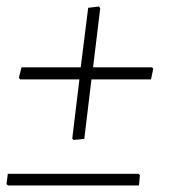

<svg xmlns="http://www.w3.org/2000/svg" viewBox="-21 -493 519 590"><path d="M283 -473 287 -468 265 -286H446L450 -282L443 -249H260L238 -66L205 -63L201 -67L223 -249H41L37 -254L45 -286H227L250 -469ZM404 41 409 45 406 77H4L-1 73L3 41Z"/></svg>

Font: Alegreya Sans Light
Style: Italic
Weight: 300
Italic angle: -7°
Designer: Juan Pablo del Peral
Foundry: Huerta Tipografica
Version: Version 2.007